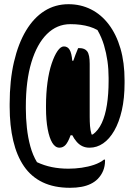

<svg xmlns="http://www.w3.org/2000/svg" viewBox="-20 -738 640 914"><path d="M306 -718Q364 -718 413 -693.5Q462 -669 498 -621.5Q534 -574 553.5 -507Q573 -440 573 -355V-343Q573 -270 560 -213Q547 -156 524 -116Q501 -76 471 -55.5Q441 -35 407 -35H405Q370 -35 345.5 -62.5Q321 -90 308.5 -135.5Q296 -181 296 -231Q296 -262 297.5 -288.5Q299 -315 302.5 -337.5Q306 -360 310.5 -380.5Q315 -401 320 -421Q324 -435 329 -449Q334 -463 339.5 -478Q345 -493 352 -509H358Q384 -509 395.5 -493Q407 -477 407 -434Q407 -407 407 -377Q407 -347 407 -314.5Q407 -282 407 -248.5Q407 -215 407 -183Q407 -159 408.5 -138.5Q410 -118 416 -98H422Q448 -117 464.5 -152.5Q481 -188 489 -239Q497 -290 497 -353V-367Q497 -409 491.5 -447.5Q486 -486 475 -523Q464 -560 444 -595Q426 -605 406 -611Q386 -617 363.5 -620Q341 -623 315 -623Q251 -623 203.5 -576Q156 -529 129.5 -441.5Q103 -354 103 -231V-221Q103 -176 108 -129.5Q113 -83 124.5 -41Q136 1 156 34Q190 50 227 57.5Q264 65 306 65Q337 65 368.5 60.5Q400 56 428 46.5Q456 37 476 21L480 23V28Q480 53 471 75Q462 97 444 115Q431 128 411.5 137.5Q392 147 367.5 151.5Q343 156 313 156Q238 156 183.5 130Q129 104 94.5 54Q60 4 43 -68Q26 -140 26 -230V-243Q26 -355 46.5 -443Q67 -531 104 -592.5Q141 -654 192 -686Q243 -718 306 -718ZM263 -35Q243 -35 229 -58Q215 -81 207 -123.5Q199 -166 199 -224V-234Q199 -294 206 -345.5Q213 -397 226 -435.5Q239 -474 254 -495.5Q269 -517 284 -517Q302 -517 311.5 -501Q321 -485 324 -449H349L351 -377Q346 -385 340.5 -388.5Q335 -392 330 -392Q326 -392 322.5 -378.5Q319 -365 315 -342.5Q311 -320 309.5 -292Q308 -264 308 -233V-229Q308 -206 310 -187Q312 -168 316 -151Q320 -151 326 -153Q332 -155 338 -159Q344 -163 349 -169L350 -94H316Q304 -61 292 -48Q280 -35 263 -35Z"/></svg>

Font: Recursive Monospace Casual
Style: Bold
Weight: 700
Version: Version 1.047